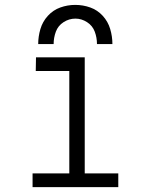

<svg xmlns="http://www.w3.org/2000/svg" viewBox="-20 -764 615 784"><path d="M113 0V-56H263V-474H126L127 -530H326V-56H463V0ZM136 -584Q136 -615 145 -645.5Q154 -676 175.5 -699.5Q197 -723 226.5 -733.5Q256 -744 287 -744Q319 -744 348.5 -733.5Q378 -723 399.5 -699.5Q421 -676 430 -645.5Q439 -615 439 -584H376Q376 -610 367 -634.5Q358 -659 335.5 -673.5Q313 -688 288 -688Q262 -688 239.5 -673.5Q217 -659 208 -634.5Q199 -610 199 -584Z"/></svg>

Font: Jozsika Light
Style: Regular
Weight: 300
Monospace: yes
Designer: Belleve Invis
Foundry: Belleve Invis
Version: 2.1.0